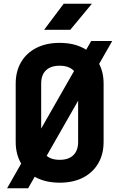

<svg xmlns="http://www.w3.org/2000/svg" viewBox="-20 -970 640 1030"><path d="M18 40 469.1 -750H582L130.9 40ZM300 10Q228.1 10 175 -17.1Q122 -44.2 93.1 -93.4Q64.2 -142.6 64.2 -208.5V-521.5Q64.2 -587.5 93.1 -636.6Q122 -685.8 175 -712.9Q228.1 -740 300 -740Q372.8 -740 425.4 -712.9Q478 -685.8 506.9 -636.6Q535.8 -587.5 535.8 -521.7V-208.5Q535.8 -142.6 506.9 -93.4Q478 -44.2 425.4 -17.1Q372.8 10 300 10ZM300 -112.6Q348 -112.6 373.5 -137.6Q399.1 -162.6 399.1 -208.5V-521.5Q399.1 -568.2 373.5 -592.8Q348 -617.4 300 -617.4Q252.2 -617.4 226.6 -592.8Q200.9 -568.2 200.9 -521.5V-208.5Q200.9 -162.6 226.6 -137.6Q252.2 -112.6 300 -112.6ZM216.5 -810 321.7 -950H473L356.9 -810Z"/></svg>

Font: JetBrains Mono
Style: Regular
Weight: 400
Monospace: yes
Designer: Philipp Nurullin, Konstantin Bulenkov
Foundry: JetBrains
Version: Version 2.305